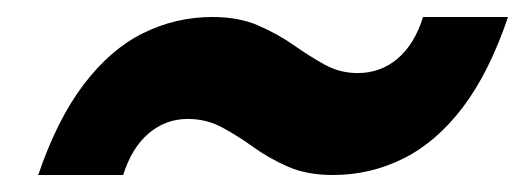

<svg xmlns="http://www.w3.org/2000/svg" viewBox="-20 -431 619 226"><path d="M372 -225Q341 -225 318.5 -235Q296 -245 278 -258Q260 -271 241.5 -281Q223 -291 201 -291Q175 -291 155 -274Q135 -257 125 -225H25Q47 -290 78.5 -331.5Q110 -373 148.5 -392Q187 -411 230 -411Q261 -411 284 -401Q307 -391 325.5 -378Q344 -365 362 -355Q380 -345 401 -345Q428 -345 448 -362Q468 -379 478 -411H578Q556 -346 525 -305Q494 -264 455 -244.5Q416 -225 372 -225Z"/></svg>

Font: DM Sans 36pt
Style: Bold Italic
Weight: 700
Italic angle: -10°
Designer: Colophon Foundry, Jonny Pinhorn
Foundry: Colophon Foundry
Version: Version 4.004;gftools[0.9.30]